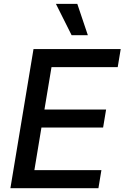

<svg xmlns="http://www.w3.org/2000/svg" viewBox="-20 -984 651 1004"><path d="M34.4 0H494.7L510.3 -94.5H159.8L196.7 -317.1H519.2L534.8 -411.2H212.4L249.3 -632.8H595.5L611.2 -727.3H155.2ZM272.4 -963.8 354.4 -800.1H439.3L384.2 -963.8Z"/></svg>

Font: Magic Ui Pro Medium
Style: Italic
Weight: 500
Italic angle: -9.39999°
Designer: Stefan Endress, Andreas Faust
Version: Version 1.000;FEAKit 1.0